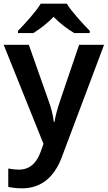

<svg xmlns="http://www.w3.org/2000/svg" viewBox="-20 -786 587 1046"><path d="M344 -766H202C175 -721 115 -656 78 -618V-606H162C197 -628 237 -658 272 -694C307 -658 349 -627 384 -606H469V-618C433 -655 371 -721 344 -766ZM0 -542 217 -2 201 42C181 97 146 138 84 138C61 138 39 135 25 132V232C43 236 67 240 100 240C204 240 275 180 316 72L547 -542H411L307 -236C294 -197 282 -156 277 -122H273C269 -160 259 -197 245 -236L137 -542Z"/></svg>

Font: Noto Sans Telugu SemiBold
Style: Regular
Weight: 600
Designer: Jelle Bosma - Monotype Design Team
Foundry: Monotype Imaging Inc.
Version: Version 2.005